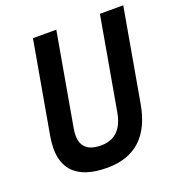

<svg xmlns="http://www.w3.org/2000/svg" viewBox="-128 -800 855 917"><g transform="rotate(-20 299.5 -341.5)"><path d="M263.2 9.8Q141.1 9.8 89.4 -49.3Q51.8 -91.8 51.8 -163.6Q51.8 -190.9 57.1 -222.7L140.1 -693.4H258.8L175.8 -222.7Q172.4 -203.1 172.4 -187Q172.4 -100.6 271.5 -100.6Q376 -100.6 397.5 -222.7L480.5 -693.4H599.1L516.1 -222.7Q475.6 9.8 263.2 9.8Z"/></g></svg>

Font: CaskaydiaCove NFP SemiBold
Style: Italic
Weight: 600
Italic angle: -10°
Designer: Aaron Bell
Foundry: Saja Typeworks
Version: Version 2111.001; VTT 6.35;Nerd Fonts 3.1.1